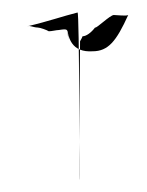

<svg xmlns="http://www.w3.org/2000/svg" viewBox="-20 -356 235 307"><path d="M24 -314C26 -316 34 -312 40 -312C44 -312 55 -308 58 -306C63 -306 70 -308 74 -308C88 -310 89 -311 89 -293L87 -326C86 -293 96 -272 128 -274C153 -274 166 -290 185 -332C182 -330 167 -332 162 -332C156 -332 134 -310 132 -312C126 -304 118 -298 112 -298C111 -295 109 -292 108 -290C108 -290 106 -60 107 -69C107 -69 107 -338 104 -336C80 -330 58 -322 24 -314Z"/></svg>

Font: Zinc
Style: Regular
Weight: 400
Version: Version 1